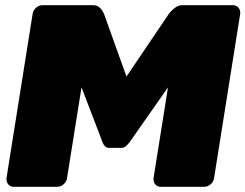

<svg xmlns="http://www.w3.org/2000/svg" viewBox="-20 -720 946 740"><path d="M5 -28.3V-33.3L105.8 -666.7Q107.5 -680 118.8 -690Q130 -700 144.2 -700H340Q365.8 -700 380.8 -666.7L467.5 -425L630.8 -666.7Q657.5 -700 681.7 -700H877.5Q890 -700 897.9 -691.7Q905.8 -683.3 905.8 -671.7V-666.7L805 -33.3Q803.3 -20 792.1 -10Q780.8 0 766.7 0H600Q587.5 0 579.6 -8.3Q571.7 -16.7 571.7 -28.3V-33.3L627.5 -383.3L487.5 -183.3Q465.8 -150 449.2 -150H424.2H399.2Q380.8 -150 370.8 -183.3L294.2 -383.3L238.3 -33.3Q236.7 -20 225.4 -10Q214.2 0 200 0H33.3Q20.8 0 12.9 -8.3Q5 -16.7 5 -28.3Z"/></svg>

Font: BoonTook Mon
Style: Italic
Weight: 400
Italic angle: -9°
Designer: Sungsit Sawaiwan
Foundry: FontUni
Version: Version 3.0